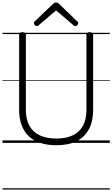

<svg xmlns="http://www.w3.org/2000/svg" viewBox="-20 -1149 903 1544"><path d="M433 19Q361 19 305 0.5Q249 -18 211 -54Q173 -90 153.5 -143.5Q134 -197 134 -266V-871Q134 -881 140 -885.5Q146 -890 160 -890Q175 -890 181.5 -885.5Q188 -881 188 -871V-264Q188 -190 216 -138.5Q244 -87 299 -61Q354 -35 433 -35Q512 -35 566 -61Q620 -87 647.5 -138.5Q675 -190 675 -264V-871Q675 -881 681.5 -885.5Q688 -890 702 -890Q729 -890 729 -871V-266Q729 -174 695 -110Q661 -46 595.5 -13.5Q530 19 433 19ZM275 -939Q268 -939 260.5 -946.5Q253 -954 253 -962Q253 -965 253.5 -968.5Q254 -972 258 -976L406 -1117Q411 -1122 416.5 -1125.5Q422 -1129 431 -1129Q440 -1129 445 -1125.5Q450 -1122 456 -1117L604 -974Q608 -971 608.5 -968Q609 -965 609 -962Q609 -954 602 -946.5Q595 -939 587 -939Q582 -939 578.5 -941Q575 -943 570 -947L431 -1065L292 -947Q288 -943 284 -941Q280 -939 275 -939ZM0 365H863V375H0ZM0 -20H863V0H0ZM0 -505H863V-500H0ZM0 -885H863V-875H0Z"/></svg>

Font: Playwrite GB J Guides
Style: Regular
Weight: 400
Designer: Veronika Burian, José Scaglione
Foundry: TypeTogether
Version: Version 1.003